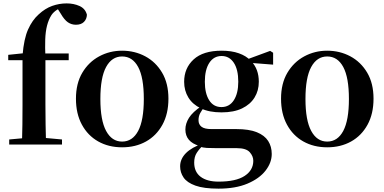

<svg xmlns="http://www.w3.org/2000/svg" viewBox="-20 -850 2256 1129"><path d="M34.1 0V-29.9L147.4 -40.2H231.5L344.6 -29.9V0ZM109.1 0Q111.1 -58.2 111.7 -117.4Q112.4 -176.6 112.4 -234.8V-496.1H28.4V-527.5L159.5 -541.2L112.1 -516.1L112.8 -526.6Q120.5 -621.9 145.2 -677Q170 -732.1 207.3 -765.3Q245.1 -800.3 286.7 -815.2Q328.3 -830 371.8 -830Q413.8 -830 447.9 -814.6Q481.9 -799.1 491.1 -763.3Q490.1 -737.6 473.5 -721Q456.9 -704.5 426.2 -704.5Q400.4 -704.5 379.3 -718.9Q358.2 -733.4 337.9 -768.6L312.9 -808V-817H359.9V-808.7Q335 -805.2 314.6 -792Q294.1 -778.7 282.3 -761Q265.5 -734 256.6 -699.4Q247.7 -664.8 246 -618.6Q244.4 -572.4 247.1 -511.3V-234.8Q247.1 -176.6 248.1 -117.4Q249.1 -58.2 250.8 0ZM180.6 -496.1V-535.7H384V-496.1Z M698 16.2Q618.7 16.2 557.5 -18.3Q496.3 -52.8 461.5 -117Q426.6 -181.2 426.6 -269.8Q426.6 -359.1 463.8 -422Q501 -484.9 562.9 -518.4Q624.8 -551.9 698 -551.9Q772.1 -551.9 834.1 -518.8Q896 -485.6 933.2 -422.7Q970.4 -359.8 970.4 -269.8Q970.4 -180.5 935 -116.3Q899.6 -52 838.4 -17.9Q777.2 16.2 698 16.2ZM698 -17.5Q759 -17.5 792.4 -80.1Q825.7 -142.6 825.7 -268.1Q825.7 -394.2 792.4 -456.1Q759 -518 698 -518Q637.7 -518 604 -456.1Q570.2 -394.2 570.2 -268.1Q570.2 -142.6 604 -80.1Q637.7 -17.5 698 -17.5Z M1264.8 259.3Q1178.7 259.3 1129.2 241.5Q1079.8 223.8 1059.5 193.9Q1039.2 164.1 1039.2 128Q1039.2 85.1 1073.1 50.6Q1106.9 16.2 1175.3 -7.2L1178.4 -0.8Q1150.7 27 1136.3 49.7Q1121.9 72.4 1121.9 106.1Q1121.9 160.8 1159.7 189.4Q1197.5 218 1265.1 218Q1367.2 218 1418.3 184.5Q1469.4 151 1469.4 95.5Q1469.4 68.3 1448.4 44.8Q1427.4 21.2 1372.8 21.2H1257.7Q1219.6 21.2 1196.6 19.9Q1173.7 18.5 1152.4 11.6V8.1Q1070.1 -15.7 1070.1 -88.6Q1070.1 -123.2 1091.3 -157.2Q1112.5 -191.1 1166.2 -227.3V-236.3L1185.8 -226.5Q1166.3 -202.1 1156.8 -184.1Q1147.3 -166 1147.3 -143Q1147.3 -118.4 1164.9 -104.7Q1182.6 -91 1222.8 -91H1369.1Q1444.5 -91 1490.2 -72.5Q1535.8 -54 1556.9 -21.1Q1577.9 11.8 1577.9 55.3Q1577.9 106.6 1541.4 153.4Q1505 200.2 1435 229.8Q1365 259.3 1264.8 259.3ZM1282.3 -189.2Q1210.3 -189.2 1161.3 -212.6Q1112.4 -236.1 1087.6 -276.7Q1062.8 -317.3 1062.8 -369.1Q1062.8 -449.4 1118.6 -500.6Q1174.5 -551.9 1283.1 -551.9Q1341.8 -551.9 1384.7 -536.6Q1427.6 -521.4 1453.6 -494L1457.7 -489.8Q1501.9 -443.3 1501.9 -369.1Q1501.9 -317.3 1476.9 -276.7Q1452 -236.1 1403.4 -212.6Q1354.8 -189.2 1282.3 -189.2ZM1282.1 -220.4Q1329.1 -220.4 1355.1 -260.8Q1381.1 -301.2 1381.1 -369.4Q1381.1 -441.2 1354.8 -481Q1328.4 -520.7 1283.3 -520.7Q1237 -520.7 1210.8 -480.5Q1184.5 -440.2 1184.5 -369.1Q1184.5 -300.9 1209.9 -260.6Q1235.3 -220.4 1282.1 -220.4ZM1420.2 -482.9V-498.4H1426.2L1568.6 -550.8L1586 -539.8V-469.9Z M1904 16.2Q1824.7 16.2 1763.5 -18.3Q1702.3 -52.8 1667.5 -117Q1632.6 -181.2 1632.6 -269.8Q1632.6 -359.1 1669.8 -422Q1707 -484.9 1768.9 -518.4Q1830.8 -551.9 1904 -551.9Q1978.1 -551.9 2040.1 -518.8Q2102 -485.6 2139.2 -422.7Q2176.4 -359.8 2176.4 -269.8Q2176.4 -180.5 2141 -116.3Q2105.6 -52 2044.4 -17.9Q1983.2 16.2 1904 16.2ZM1904 -17.5Q1965 -17.5 1998.4 -80.1Q2031.7 -142.6 2031.7 -268.1Q2031.7 -394.2 1998.4 -456.1Q1965 -518 1904 -518Q1843.7 -518 1810 -456.1Q1776.2 -394.2 1776.2 -268.1Q1776.2 -142.6 1810 -80.1Q1843.7 -17.5 1904 -17.5Z"/></svg>

Font: Noto Serif HK ExtraLight
Style: Regular
Weight: 200
Designer: Ryoko NISHIZUKA 西塚涼子 (kana & ideographs); Frank Grießhammer (Latin, Greek & Cyrillic); Wenlong ZHANG 张文龙 (bopomofo); San
Foundry: Adobe
Version: Version 2.002-H1;hotconv 1.1.0;makeotfexe 2.6.0